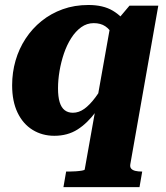

<svg xmlns="http://www.w3.org/2000/svg" viewBox="-20 -542 679 785"><path d="M239.4 223 250.4 159.4H263.2Q275 159.4 289.6 158.4Q304.2 157.4 315.3 155.5Q326.4 153.6 326.4 150.6L433.2 -449L442 -439L509.4 -518.8H627.2L512.8 129.4Q510.8 141 516.5 147.5Q522.2 154 533.6 156.7Q545 159.4 560 159.4H561.4L550.4 223ZM528.4 -362 451 -346.2Q450.6 -376.6 440.1 -399.2Q429.6 -421.8 410.5 -434.6Q391.4 -447.4 363.2 -447.4Q335.2 -447.4 312.1 -430.8Q289 -414.2 271.1 -386.1Q253.2 -358 241.4 -323.2Q229.6 -288.4 223.4 -251.6Q217.2 -214.8 217.2 -181Q217.2 -146.4 223.9 -124.4Q230.6 -102.4 244.2 -91.7Q257.8 -81 278 -81Q302.4 -81 324.8 -97.1Q347.2 -113.2 370.2 -144.1Q393.2 -175 417.2 -220.4L441 -196.2Q407 -132.8 372.3 -85.6Q337.6 -38.4 297 -12.6Q256.4 13.2 202.2 13.2Q152.6 13.2 113.3 -11Q74 -35.2 51.8 -81.4Q29.6 -127.6 29.6 -193.4Q29.6 -245.8 43.6 -294.3Q57.6 -342.8 84.7 -384.1Q111.8 -425.4 150.1 -456.2Q188.4 -487 236.5 -504.3Q284.6 -521.6 341.6 -521.6Q402 -521.6 441.1 -498.3Q480.2 -475 501.5 -438.7Q522.8 -402.4 528.4 -362Z"/></svg>

Font: Roboto Serif 20pt
Style: Italic
Weight: 400
Italic angle: -10°
Designer: Greg Gazdowicz
Foundry: Commercial Type
Version: Version 1.008